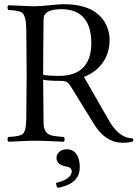

<svg xmlns="http://www.w3.org/2000/svg" viewBox="-20 -675 665 921"><path d="M300.8 41Q345.2 41 358.9 92.3Q362.8 108.9 362.8 127Q362.8 197.8 280.8 220.7Q269 224.1 256.8 226.1Q249 217.3 249 202.1Q308.1 189 321.8 158.7Q323.7 153.3 324.2 148.9Q324.2 127.4 297.9 123.5Q294.9 123 293 123Q252.4 113.8 251 84Q251 54.7 281.7 43.9Q291 41 300.8 41ZM187 -293Q187 -233.4 189 -85Q189.9 -38.6 220.7 -27.3Q239.3 -21 286.1 -18.1Q294.4 -6.3 286.1 4.9Q264.6 4.4 229 2.4Q181.2 0 149.9 0Q121.6 0 77.1 2.4Q41 4.4 20 4.9Q11.7 -6.8 20 -18.1Q76.7 -20.5 89.8 -32.7Q105.5 -48.8 106 -103Q107.9 -254.4 107.9 -320.8Q107.9 -371.6 106 -536.1Q105 -600.6 85 -614.7Q69.3 -625 20 -627Q11.7 -638.7 20 -649.9Q42.5 -649.4 77.6 -647.5Q120.6 -645 147.9 -645Q169.9 -645 229.5 -650.9Q272.5 -655.3 284.2 -654.8Q446.3 -654.8 492.2 -549.8Q505.4 -518.6 505.9 -485.8Q505.9 -391.1 436 -335.9Q412.1 -317.4 382.8 -306.2L507.8 -87.9Q555.2 -11.7 617.2 -11.2Q620.6 -2.4 618.2 2.9Q603.5 9.8 565.9 9.8Q485.8 8.8 431.2 -79.1L324.2 -252.9Q308.6 -278.3 297.9 -283.2Q287.6 -287.1 272 -287.1Q205.6 -287.1 187 -293ZM189 -583Q187 -417 187 -320.8V-315.9Q209 -311 266.1 -311Q417 -313 418 -467.8Q418 -605.5 313.5 -627.4Q296.4 -630.9 277.8 -630.9Q199.2 -630.9 190.4 -595.2Q189.5 -588.9 189 -583Z"/></svg>

Font: Linux Libertine Display O
Style: Regular
Weight: 400
Designer: Philipp H. Poll
Foundry: Philipp H. Poll
Version: Version 5.0.9